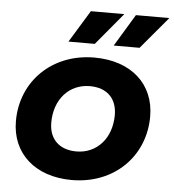

<svg xmlns="http://www.w3.org/2000/svg" viewBox="-53 -801 779 858"><g transform="rotate(5 336.0 -371.5)"><path d="M232 -607H350L470 -751H320ZM435 -607H551L672 -751H522ZM300 8C490 8 625 -126 625 -305C625 -451 519 -546 354 -546C165 -546 29 -412 29 -233C29 -88 136 8 300 8ZM310 -121C232 -121 187 -167 187 -240C187 -345 253 -417 345 -417C423 -417 467 -371 467 -298C467 -193 401 -121 310 -121Z"/></g></svg>

Font: AWKNG-Font
Style: Bold Italic
Weight: 700
Italic angle: -11.3°
Designer: Awakening Church
Foundry: Awakening Church
Version: Version 1.700;PS 001.700;hotconv 1.0.88;makeotf.lib2.5.64775